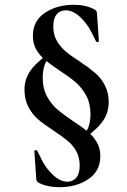

<svg xmlns="http://www.w3.org/2000/svg" viewBox="-20 -592 528 800"><path d="M357 -116Q357 -161 339 -194Q321 -227 295.5 -249Q270 -271 228 -298Q190 -324 168.5 -341.5Q147 -359 132 -384Q117 -409 117 -442Q117 -505 167 -538.5Q217 -572 287 -572Q338 -572 373 -553Q384 -548 384 -537L392 -420Q392 -417 386.5 -417Q381 -417 380 -420Q378 -423 360.5 -458.5Q343 -494 313.5 -521.5Q284 -549 254 -549Q230 -549 216 -532Q202 -515 202 -482Q202 -447 217 -421.5Q232 -396 254 -377.5Q276 -359 312 -336Q352 -309 376 -288.5Q400 -268 416.5 -237.5Q433 -207 433 -165Q433 -125 410.5 -90.5Q388 -56 326 -11L318 -20Q340 -39 348.5 -62.5Q357 -86 357 -116ZM142 170Q131 163 131 153L123 36Q123 34 128.5 34Q134 34 135 36Q137 40 154.5 75Q172 110 201.5 137.5Q231 165 261 165Q284 165 298 148Q312 131 312 98Q312 63 297.5 37.5Q283 12 261.5 -5.5Q240 -23 203 -48Q163 -74 139 -94.5Q115 -115 98.5 -146Q82 -177 82 -219Q82 -259 104 -293.5Q126 -328 188 -373L196 -364Q174 -345 166 -321.5Q158 -298 158 -268Q158 -223 176 -190Q194 -157 219.5 -135.5Q245 -114 288 -85Q325 -61 346.5 -43Q368 -25 383 0Q398 25 398 58Q398 121 348 154.5Q298 188 228 188Q178 188 142 170Z"/></svg>

Font: Cormorant Infant
Style: Bold
Weight: 700
Designer: Christian Thalmann (Catharsis Fonts)
Foundry: Catharsis Fonts
Version: Version 4.000